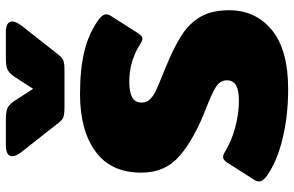

<svg xmlns="http://www.w3.org/2000/svg" viewBox="-194 -794 1003 655"><g transform="rotate(-90 307.5 -466.5)"><path d="M209 -777 117 -894Q102 -913 102 -926Q102 -937 111.5 -942.5Q121 -948 138 -948H227Q255 -948 267 -942Q279 -936 290 -920L332 -855L374 -920Q385 -936 397 -942Q409 -948 437 -948H526Q543 -948 552.5 -942.5Q562 -937 562 -926Q562 -914 547 -894L455 -777Q441 -758 431.5 -753Q422 -748 394 -748H270Q242 -748 232.5 -753Q223 -758 209 -777ZM36 -57Q16 -71 16 -84Q16 -93 23 -103L81 -194Q90 -207 99 -207Q107 -207 118 -200Q154 -178 200.5 -165.5Q247 -153 291 -153Q328 -153 344.5 -163Q361 -173 361 -194Q361 -217 339 -231Q317 -245 263 -266Q162 -305 104 -354.5Q46 -404 46 -486Q46 -590 118.5 -642.5Q191 -695 314 -695Q400 -695 460.5 -680Q521 -665 566 -633Q586 -619 586 -606Q586 -597 579 -587L521 -496Q512 -482 503 -482Q497 -482 484 -490Q460 -506 427 -516.5Q394 -527 356 -527Q321 -527 303 -517Q285 -507 285 -485Q285 -467 297.5 -455Q310 -443 329 -434.5Q348 -426 395 -407Q470 -377 513 -349.5Q556 -322 578 -283.5Q600 -245 600 -186Q600 -96 532.5 -40.5Q465 15 331 15Q240 15 162 -4Q84 -23 36 -57Z"/></g></svg>

Font: Mitr
Style: Bold
Weight: 700
Designer: Thanarat Vachiruckul
Foundry: Cadson Demak
Version: Version 1.002